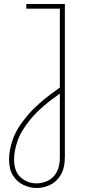

<svg xmlns="http://www.w3.org/2000/svg" viewBox="-20 -720 428 956"><path d="M163 216Q129 216 97 201Q65 186 45 154.5Q25 123 25 74Q25 27 44.5 -28Q64 -83 118.5 -147Q173 -211 278 -284V-677H111V-700H303V60Q303 117 282.5 151Q262 185 230 200.5Q198 216 163 216ZM161 193Q191 193 218 180Q245 167 261.5 138Q278 109 278 63V-254Q182 -187 133 -127.5Q84 -68 67 -17.5Q50 33 50 73Q50 135 84 164Q118 193 161 193Z"/></svg>

Font: MuseoModerno SemiBold Thin
Style: Regular
Weight: 250
Version: Version 1.001